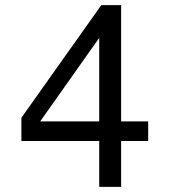

<svg xmlns="http://www.w3.org/2000/svg" viewBox="-20 -725 658 745"><path d="M365 0V-178H63V-268L373 -705H450V-254H555V-178H450V0ZM136 -254H365V-578Z"/></svg>

Font: Fragment Mono
Style: Regular
Weight: 400
Monospace: yes
Designer: Wei Huang based on Nimbus Sans by URW Studio, based on Helvetica by Max Miedinger.
Foundry: Wei Huang
Version: Version 1.021; ttfautohint (v1.8.4.7-5d5b)